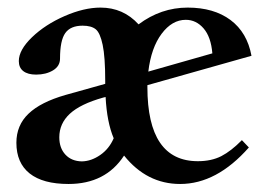

<svg xmlns="http://www.w3.org/2000/svg" viewBox="-20 -466 692 498"><path d="M157.7 11.2Q91.3 11.2 56.9 -16.1Q22.5 -43.5 22.5 -95.7Q22.5 -141.1 54 -171.1Q85.4 -201.2 149.9 -219.7L252.9 -248.5V-256.8Q252.9 -318.4 246.3 -349.6Q239.7 -380.9 228.3 -390.1Q216.8 -399.4 194.3 -399.4Q163.1 -399.4 149.4 -380.4Q135.7 -361.3 135.7 -314Q135.7 -294.4 117.4 -283.4Q99.1 -272.5 73.7 -272.5Q52.2 -272.5 40.5 -281.5Q28.8 -290.5 28.8 -307.6Q28.8 -336.4 63 -369.4Q97.2 -402.3 147.5 -424.3Q197.8 -446.3 240.7 -446.3Q299.8 -446.3 339.4 -402.8Q397.5 -446.3 466.8 -446.3Q534.7 -446.3 577.9 -414.1Q621.1 -381.8 632.3 -321.3L362.3 -245.1V-240.2Q362.3 -47.9 493.2 -47.9Q528.3 -47.9 554 -61Q579.6 -74.2 607.4 -102.5L625.5 -83.5Q542 11.2 447.3 11.2Q360.8 11.2 301.8 -62.5Q253.9 11.2 157.7 11.2ZM461.9 -414.6Q426.3 -414.6 399.2 -378.4Q372.1 -342.3 364.7 -280.3L530.8 -327.6Q527.3 -370.1 508.1 -392.3Q488.8 -414.6 461.9 -414.6ZM133.8 -109.9Q133.8 -82 149.7 -64.9Q165.5 -47.9 192.4 -47.4Q216.8 -47.9 240 -64Q263.2 -80.1 274.9 -107.4Q257.3 -148.9 253.9 -214.4L247.6 -212.9Q188.5 -196.3 161.1 -170.9Q133.8 -145.5 133.8 -109.9Z"/></svg>

Font: Elstob
Style: Bold
Weight: 700
Designer: Peter S. Baker
Version: Version 1.015